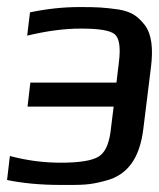

<svg xmlns="http://www.w3.org/2000/svg" viewBox="-20 -514 451 544"><path d="M0 -4C43 5 94 10 153 10C212 10 232 11 279 -2C343 -18 376 -68 386 -148L408 -326C414 -376 410 -416 391 -442C372 -466 356 -480 317 -487C274 -493 256 -494 205 -494C159 -494 113 -489 65 -479L57 -413C111 -426 161 -433 209 -433C260 -433 292 -428 305 -417C318 -406 322 -380 317 -339L310 -280H66L58 -212H302L293 -139C288 -104 277 -81 259 -70C241 -59 205 -53 152 -53C105 -53 57 -59 8 -72Z"/></svg>

Font: Gamestation Display
Style: Italic
Weight: 400
Designer: Jonas Hecksher
Foundry: Jonas Hecksher, Playtypeª, e-types AS
Version: Version 1.003